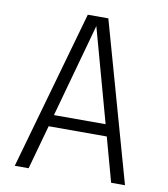

<svg xmlns="http://www.w3.org/2000/svg" viewBox="-83 -810 769 880"><g transform="rotate(10 301.5 -370.0)"><path d="M45 0 254.5 -740H350L558 0H493.5L437 -205.5H166.5L109.5 0ZM181.5 -260H422L302 -695.5Z"/></g></svg>

Font: Epilogue Light
Style: Regular
Weight: 300
Designer: Tyler Finck
Foundry: Etcetera Type Co
Version: Version 2.111; ttfautohint (v1.8.3)